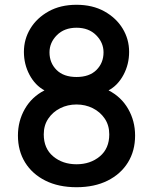

<svg xmlns="http://www.w3.org/2000/svg" viewBox="-20 -766 640 803"><path d="M55 -199Q55 -260 84 -310.5Q113 -361 166 -388Q127 -409 103.5 -453Q80 -497 80 -549Q80 -602 107 -646.5Q134 -691 183.5 -718.5Q233 -746 300 -746Q367 -746 416.5 -718.5Q466 -691 493 -646.5Q520 -602 520 -549Q520 -497 496.5 -453Q473 -409 434 -388Q487 -361 516 -310.5Q545 -260 545 -199Q545 -135 515 -86.5Q485 -38 430 -10.5Q375 17 300 17Q225 17 170 -10.5Q115 -38 85 -86.5Q55 -135 55 -199ZM187 -547Q187 -503 216.5 -473.5Q246 -444 300 -444Q354 -444 383.5 -473.5Q413 -503 413 -547Q413 -588 382 -619Q351 -650 300 -650Q249 -650 218 -619Q187 -588 187 -547ZM300 -329Q263 -329 232 -313.5Q201 -298 182 -270Q163 -242 163 -204Q163 -145 202.5 -112Q242 -79 300 -79Q358 -79 397.5 -112Q437 -145 437 -204Q437 -242 418 -270Q399 -298 368 -313.5Q337 -329 300 -329Z"/></svg>

Font: Kreadon Light
Style: Bold
Weight: 600
Designer: Reiya WATANABE
Foundry: StudioGnu
Version: Version 1.003; ttfautohint (v1.8.4.7-5d5b);gftools[0.9.32]